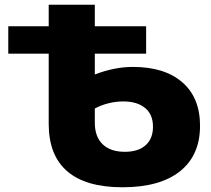

<svg xmlns="http://www.w3.org/2000/svg" viewBox="-20 -776 892 812"><path d="M826 -244Q826 -119 741 -51.5Q656 16 498 16Q343 16 264.5 -51.5Q186 -119 186 -252V-549H15V-665H186V-756H381V-665H598V-549H381V-461Q464 -493 542 -493Q676 -493 751 -428Q826 -363 826 -244ZM627 -240Q627 -292 593.5 -319.5Q560 -347 501 -347Q470 -347 438 -339Q406 -331 381 -317V-257Q381 -198 414 -166Q447 -134 508 -134Q565 -134 596 -162Q627 -190 627 -240Z"/></svg>

Font: Montserrat Alternates ExtraBold
Style: Regular
Weight: 800
Designer: Julieta Ulanovsky
Foundry: Julieta Ulanovsky
Version: Version 7.200